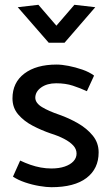

<svg xmlns="http://www.w3.org/2000/svg" viewBox="-20 -767 461 800"><path d="M34 -31Q55 -17 84.5 -7Q114 3 144 8Q174 13 194 13Q290 13 340.5 -25.5Q391 -64 391 -132Q391 -172 366.5 -202Q342 -232 304.5 -253.5Q267 -275 227 -289Q183 -304 155.5 -320.5Q128 -337 127 -359Q127 -385 151.5 -402.5Q176 -420 214 -420Q253 -420 283.5 -410Q314 -400 342 -387L372 -452Q352 -467 323 -477Q294 -487 265.5 -492.5Q237 -498 216 -498Q131 -498 81.5 -460.5Q32 -423 32 -357Q32 -318 56 -290Q80 -262 116.5 -243Q153 -224 191 -211Q223 -201 247 -188.5Q271 -176 285 -161Q299 -146 299 -127Q299 -109 286 -95Q273 -81 249.5 -73Q226 -65 194 -65Q172 -65 150 -69Q128 -73 106.5 -80.5Q85 -88 64 -98ZM215 -660 140 -747 54 -737 183 -589H249L377 -737L290 -747Z"/></svg>

Font: Catamaran Medium
Style: Regular
Weight: 500
Designer: Pria Ravichandran
Version: Version 2.000